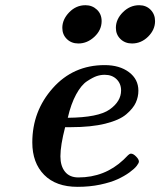

<svg xmlns="http://www.w3.org/2000/svg" viewBox="-20 -706 615 737"><path d="M104 -159.2Q104 -279.3 182.6 -367.7Q261.2 -456.1 381.8 -456.1Q439 -456.1 475.1 -429Q511.2 -401.9 511.2 -357.9Q511.2 -334 501.2 -312Q491.2 -290 465.1 -267.6Q439 -245.1 384.5 -231.4Q330.1 -217.8 251 -217.8H230Q211.9 -147.9 211.9 -106Q211.9 -68.8 229.5 -46.9Q247.1 -24.9 280.8 -24.9Q381.8 -24.9 454.1 -92.8Q458 -96.7 463.6 -102.3Q469.2 -107.9 471.7 -110.4Q474.1 -112.8 477.1 -114.5Q480 -116.2 482.9 -116.2Q491.7 -116.2 502.4 -105.2Q513.2 -94.2 513.2 -85.9Q513.2 -80.1 504.6 -69.1Q496.1 -58.1 476.6 -43.9Q457 -29.8 430.9 -17.8Q404.8 -5.9 364.5 2.7Q324.2 11.2 277.8 11.2Q194.8 11.2 149.4 -34.9Q104 -81.1 104 -159.2ZM219.2 -599.1Q219.2 -631.3 245.6 -658.7Q272 -686 308.1 -686Q334 -686 352.1 -668.9Q370.1 -651.9 370.1 -625Q370.1 -590.8 342.5 -564.9Q314.9 -539.1 280.8 -539.1Q253.9 -539.1 236.6 -556.2Q219.2 -573.2 219.2 -599.1ZM240.2 -253.9Q357.4 -254.9 401.1 -285.9Q444.8 -316.9 444.8 -358.9Q444.8 -384.8 427.5 -401.9Q410.2 -418.9 381.8 -418.9Q366.7 -418.9 351.8 -414.1Q336.9 -409.2 314.5 -394.5Q292 -379.9 272.2 -343.5Q252.4 -307.1 240.2 -253.9ZM424.8 -599.1Q424.8 -632.3 451.9 -659.2Q479 -686 514.2 -686Q541 -686 558.1 -668.5Q575.2 -650.9 575.2 -625Q575.2 -591.8 548.6 -565.4Q522 -539.1 486.8 -539.1Q460 -539.1 442.4 -556.2Q424.8 -573.2 424.8 -599.1Z"/></svg>

Font: CMU Serif
Style: BoldItalic
Weight: 700
Italic angle: -14.04°
Version: Version 0.7.0